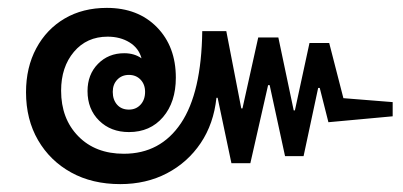

<svg xmlns="http://www.w3.org/2000/svg" viewBox="-20 -500 1021 487"><path d="M285 -33Q214 -33 160.5 -62.5Q107 -92 76.5 -144.5Q46 -197 46 -266Q46 -329 72 -377.5Q98 -426 144 -453Q190 -480 251 -480Q330 -480 378 -431Q426 -382 426 -303Q426 -241 393.5 -203Q361 -165 307 -165Q261 -165 231.5 -194Q202 -223 202 -269Q202 -311 228.5 -338Q255 -365 295 -365Q321 -365 339 -352Q332 -378 308.5 -392.5Q285 -407 253 -407Q200 -407 167.5 -368.5Q135 -330 135 -270Q135 -199 178.5 -154.5Q222 -110 294 -110Q387 -110 439 -187.5Q491 -265 493 -421H554L592 -225H595L635 -405H686L725 -220H728L765 -391H815L851 -251L976 -241V-205L813 -190L791 -277H787L750 -104H703L664 -284H660L615 -86H567L532 -252H529Q522 -186 489 -137Q456 -88 403.5 -60.5Q351 -33 285 -33ZM307 -222Q325 -222 336.5 -234.5Q348 -247 348 -267Q348 -286 336.5 -298Q325 -310 307 -310Q289 -310 277.5 -298Q266 -286 266 -267Q266 -247 277 -234.5Q288 -222 307 -222Z"/></svg>

Font: Noto Sans Thai Looped UI
Style: Bold
Weight: 700
Designer: Cadson Demak Team
Foundry: Cadson Demak Co., Ltd.
Version: Version 1.000; ttfautohint (v1.8.4.7-5d5b)